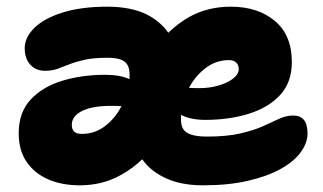

<svg xmlns="http://www.w3.org/2000/svg" viewBox="-20 -545 967 575"><path d="M588 10Q517 10 469 -15Q429 -35 406 -68Q377 -40 342 -21Q287 10 219 10Q165 10 124 -8Q83 -26 59.5 -60.5Q36 -95 36 -146Q36 -208 71.5 -246.5Q107 -285 166 -303Q225 -321 295 -321Q339 -321 368 -308Q368 -315 368 -321Q368 -340 361.5 -351Q355 -362 340.5 -367Q326 -372 302 -372Q260 -372 233.5 -366Q207 -360 188 -352.5Q169 -345 152.5 -339Q136 -333 115 -333Q87 -333 70.5 -351.5Q54 -370 54 -401Q54 -433 83 -461.5Q112 -490 167.5 -507.5Q223 -525 302 -525Q373 -525 421 -501Q461 -480 484 -447Q513 -475 548 -495Q603 -525 671 -525Q752 -525 803 -482.5Q854 -440 854 -359Q854 -298 818.5 -260Q783 -222 724 -204Q665 -186 595 -186Q551 -186 522 -201Q522 -194 522 -187Q522 -169 529 -158Q536 -147 553.5 -141.5Q571 -136 600 -136Q660 -136 700.5 -145.5Q741 -155 768.5 -167.5Q796 -180 816.5 -189.5Q837 -199 858 -199Q880 -199 890.5 -185.5Q901 -172 901 -145Q901 -117 880.5 -89Q860 -61 820.5 -39Q781 -17 722.5 -3.5Q664 10 588 10ZM344 -227Q331 -228 314 -228Q256 -228 225.5 -212.5Q195 -197 195 -171Q195 -158 202 -151Q209 -144 225 -144Q267 -144 299 -171Q326 -193 344 -227ZM546 -282Q558 -281 576 -281Q608 -281 635 -289Q662 -297 678.5 -310Q695 -323 695 -338Q695 -350 687.5 -357.5Q680 -365 666 -365Q625 -365 593 -339Q564 -316 546 -282Z"/></svg>

Font: Shantell Sans Light ExtraBold
Style: Regular
Weight: 800
Version: Version 1.011;[c5ecc13dd]